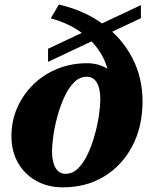

<svg xmlns="http://www.w3.org/2000/svg" viewBox="-20 -787 652 823"><path d="M249 16Q185 16 135 -12Q85 -40 57 -89.5Q29 -139 29 -203Q29 -269 54 -325.5Q79 -382 123 -425Q167 -468 226 -492Q285 -516 353 -516Q400 -516 438 -494Q476 -472 498.5 -434Q521 -396 521 -349L449 -426Q449 -491 418.5 -547Q388 -603 332 -645Q276 -687 199 -708V-711L232 -767H235Q345 -741 424.5 -681.5Q504 -622 547.5 -538Q591 -454 591 -353Q591 -245 547.5 -161.5Q504 -78 427 -31Q350 16 249 16ZM261 -42Q292 -42 316 -66.5Q340 -91 357.5 -129.5Q375 -168 387 -212Q399 -256 404.5 -295.5Q410 -335 410 -361Q410 -408 395 -433Q380 -458 352 -458Q321 -458 297 -433.5Q273 -409 255.5 -370.5Q238 -332 226 -288Q214 -244 208.5 -204.5Q203 -165 203 -139Q203 -93 218 -67.5Q233 -42 261 -42ZM186 -522V-578L584 -765V-709Z"/></svg>

Font: Platypi Light ExtraBold
Style: Italic
Weight: 800
Italic angle: -13°
Version: Version 1.200